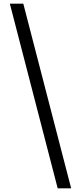

<svg xmlns="http://www.w3.org/2000/svg" viewBox="-20 -819 445 1055"><path d="M108 -799H34L297 216H371Z"/></svg>

Font: Noto Sans Sinhala ExtraCondensed
Style: Regular
Weight: 400
Width: 2
Designer: Jelle Bosma - Monotype Design Team
Foundry: Monotype Imaging Inc.
Version: Version 2.006